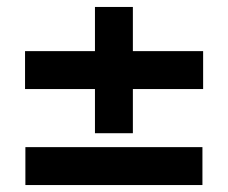

<svg xmlns="http://www.w3.org/2000/svg" viewBox="-20 -532 656 552"><path d="M253 -149V-276H52V-385H253V-512H362V-385H564V-276H362V-149ZM53 0V-109H562V0Z"/></svg>

Font: Chivo Medium
Style: Bold
Weight: 700
Version: Version 2.002